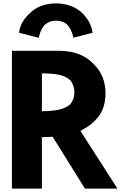

<svg xmlns="http://www.w3.org/2000/svg" viewBox="-20 -1114 794 1141"><path d="M242 -962V-966H246C261 -980 282 -991 312 -991C342 -991 366 -981 383 -965L384 -963V-962C406 -935 414 -902 416 -890L530 -919C525 -960 506 -996 480 -1024L474 -1031C437 -1070 380 -1094 312 -1094C245 -1094 191 -1071 154 -1032L146 -1024C118 -996 99 -963 93 -920L95 -919L211 -889C213 -901 218 -933 242 -962ZM229 -678H239C303 -677 362 -671 398 -637L400 -635V-634C413 -617 422 -594 422 -565C422 -537 414 -516 400 -498V-497L398 -495C361 -460 298 -455 239 -453H229ZM51 6 52 7H228L229 6V-299H239C252 -299 269 -300 288 -301H293L483 4L486 7H678L458 -336L467 -341V-342C493 -355 518 -371 539 -392L547 -400C584 -437 607 -487 607 -561C607 -624 586 -683 542 -728L535 -735C493 -779 431 -810 340 -812H52L51 -811ZM474 -1031H475Z"/></svg>

Font: Hussar Woodtype
Style: SeBd
Weight: 900
Foundry: Cannot Into Space Fonts
Version: Version 1.07